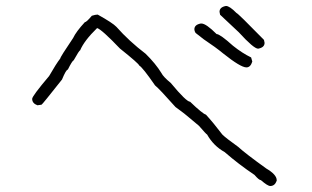

<svg xmlns="http://www.w3.org/2000/svg" viewBox="-20 -600 1040 641"><path d="M306.2 -551.3Q356.4 -523.4 368.7 -510.3Q411.1 -462.4 466.3 -420.4Q499.5 -387.7 519 -356Q524.9 -343.8 550.3 -322.8Q602.1 -260.3 614.7 -260.3Q656.2 -220.2 667.5 -217.3Q692.9 -189.5 722.2 -150.9Q733.4 -139.6 774.9 -109.9Q798.8 -87.9 868.7 -37.6Q903.8 -17.1 903.8 1.5V3.4Q897.5 21 882.3 21Q873.5 21 851.1 1.5Q844.7 1.5 829.6 -16.1Q776.4 -51.8 730 -92.3Q692.9 -112.8 671.4 -150.9Q668.9 -151.4 644 -180.2L608.9 -209.5Q602.1 -216.3 565.9 -242.7Q512.7 -302.7 497.6 -314.9Q456.5 -374.5 444.8 -381.3Q443.4 -387.7 380.4 -438Q319.8 -501.5 304.2 -506.3Q261.2 -464.4 247.6 -432.1Q244.6 -432.1 226.1 -398.9Q220.7 -396.5 206.5 -367.7Q200.7 -367.7 187 -334.5Q120.6 -250.5 118.7 -250.5L105 -248.5Q87.4 -254.9 87.4 -270Q87.4 -279.3 144 -346.2Q167.5 -387.2 181.2 -404.8Q181.2 -409.7 224.1 -473.1Q233.9 -494.1 263.2 -525.9Q268.6 -525.9 286.6 -547.4Q298.8 -551.3 306.2 -551.3ZM734.4 -580.1Q746.6 -580.1 769.5 -556.6Q773.9 -556.2 861.3 -466.8L863.3 -457Q863.3 -441.4 841.8 -437.5Q827.1 -437.5 777.3 -492.2L714.8 -550.8L712.9 -560.5Q712.9 -576.2 734.4 -580.1ZM650.4 -521.5H652.3Q668 -521.5 703.1 -486.3Q714.4 -486.3 757.8 -447.3Q788.1 -422.9 818.4 -408.2L822.3 -394.5Q816.4 -375 802.7 -375Q783.2 -375 724.6 -421.9Q701.2 -441.4 660.2 -468.8L632.8 -490.2Q628.9 -496.6 628.9 -502Q628.9 -517.6 650.4 -521.5Z"/></svg>

Font: CEF Fonts CJK Mono
Style: Regular
Weight: 400
Designer: PartyBoss (派对大魔王)
Version: Release 2.25